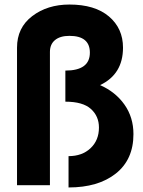

<svg xmlns="http://www.w3.org/2000/svg" viewBox="-20 -816 631 846"><path d="M282 -128Q342 -128 379 -163Q416 -198 416 -254Q416 -304 380.5 -336Q345 -368 268 -368V-505Q376 -505 376 -584Q376 -658 286 -658Q245 -658 222.5 -639.5Q200 -621 200 -587V0H55V-606Q55 -694 122 -745Q189 -796 286 -796Q398 -796 460 -743.5Q522 -691 522 -606Q522 -489 421 -441Q489 -411 528.5 -355Q568 -299 568 -225Q568 -113 490.5 -51.5Q413 10 282 10Z"/></svg>

Font: renner_700bold
Style: Bold
Weight: 700
Version: Version 003.000 ; ttfautohint (v0.97) -l 8 -r 50 -G 200 -x 1